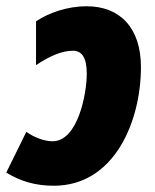

<svg xmlns="http://www.w3.org/2000/svg" viewBox="-45 -583 495 613"><path d="M127 10C320 10 405 -195 405 -369C405 -495 337 -563 232 -563C169 -563 111 -542 70 -515V-375C115 -405 153 -421 188 -421C217 -421 232 -398 232 -348C232 -282 203 -132 123 -132C95 -132 63 -145 39 -162L-25 -32C21 -4 68 10 127 10Z"/></svg>

Font: Noto Sans Condensed Black
Style: Italic
Weight: 900
Width: 3
Italic angle: -12°
Designer: Monotype Design Team
Foundry: Monotype Imaging Inc.
Version: Version 2.013